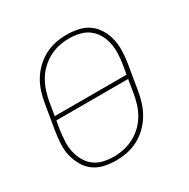

<svg xmlns="http://www.w3.org/2000/svg" viewBox="-128 -644 756 769"><g transform="rotate(-30 250.0 -260.0)"><path d="M196 8Q169 8 142.5 2Q116 -4 95.5 -19Q75 -34 62 -56.5Q49 -79 42.5 -105Q36 -131 37.5 -158.5Q39 -186 43 -213L63 -333Q67 -358 75 -383.5Q83 -409 97 -432Q111 -455 131 -474Q151 -493 175 -505.5Q199 -518 225 -523Q251 -528 277 -528Q304 -528 330.5 -522Q357 -516 377.5 -501Q398 -486 411.5 -463.5Q425 -441 431 -415Q437 -389 436 -361.5Q435 -334 431 -307L411 -187Q407 -162 398.5 -136.5Q390 -111 376 -88Q362 -65 342 -46Q322 -27 298 -14.5Q274 -2 248 3Q222 8 196 8ZM72 -269H404L411 -310Q415 -334 416 -359Q417 -384 412.5 -407Q408 -430 396.5 -450.5Q385 -471 366.5 -485Q348 -499 324.5 -504.5Q301 -510 276 -510Q253 -510 229.5 -505Q206 -500 184.5 -488.5Q163 -477 144.5 -459.5Q126 -442 113.5 -420.5Q101 -399 93.5 -376Q86 -353 82 -330ZM197 -10Q220 -10 243.5 -15Q267 -20 289 -31.5Q311 -43 329.5 -60.5Q348 -78 360.5 -99.5Q373 -121 380 -144Q387 -167 391 -190L401 -251H69L62 -210Q59 -186 57.5 -161Q56 -136 61 -113Q66 -90 77.5 -69.5Q89 -49 107 -35Q125 -21 148.5 -15.5Q172 -10 197 -10Z"/></g></svg>

Font: Iosevka SS18 Thin
Style: Italic
Weight: 100
Italic angle: -9°
Monospace: yes
Designer: Belleve Invis
Foundry: Belleve Invis
Version: Version 25.1.1; ttfautohint (v1.8.4)